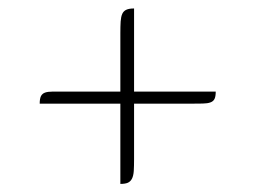

<svg xmlns="http://www.w3.org/2000/svg" viewBox="-20 -488 609 458"><path d="M74.7 -240.7Q74.7 -252.4 77.6 -258.5Q80.6 -264.6 87.4 -267.1Q94.2 -269.5 105.5 -269.5Q116.7 -269.5 133.8 -269.5H267.1V-408.7Q267.1 -425.3 267.8 -436.8Q268.6 -448.2 271.7 -455.1Q274.9 -461.9 281.5 -464.8Q288.1 -467.8 299.8 -467.8V-269.5H494.6Q494.6 -257.8 491.7 -252Q488.8 -246.1 481.9 -243.7Q475.1 -241.2 463.6 -241Q452.1 -240.7 435.5 -240.7H299.8V-108.4Q299.8 -91.3 299.1 -80.1Q298.3 -68.8 294.9 -62Q291.5 -55.2 285.2 -52.2Q278.8 -49.3 267.1 -49.3V-240.7Z"/></svg>

Font: Unique
Style: Regular
Weight: 400
Designer: Anna Pocius (aka Artmaker)
Foundry: Anna Pocius
Version: Version 1.000 2013 initial release